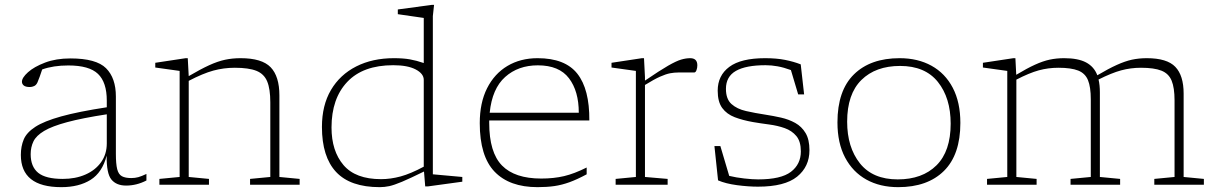

<svg xmlns="http://www.w3.org/2000/svg" viewBox="-20 -762 5020 792"><path d="M500 3.5Q460 3.5 439.5 -21.5Q419 -46.5 420 -120Q402 -50.5 353.8 -20.2Q305.5 10 233 10Q66 10 66 -123Q66 -158.5 78 -187Q90 -215.5 125.8 -238.8Q161.5 -262 232.2 -281.8Q303 -301.5 420.5 -319.5V-347Q420.5 -422.5 384.2 -457.2Q348 -492 262 -492Q199.5 -492 154 -475.5Q149 -460 143.8 -445.8Q138.5 -431.5 134.5 -422Q129.5 -411 120.8 -407Q112 -403 103.5 -403Q86 -403 78.2 -409.2Q70.5 -415.5 70.5 -425Q70.5 -441.5 95.5 -464Q120.5 -486.5 165.8 -503.8Q211 -521 270.5 -521Q377 -521 417.5 -480.5Q458 -440 458 -364V-127Q458 -85.5 463.5 -64Q469 -42.5 483 -35Q497 -27.5 521.5 -27.5Q537 -27.5 550.5 -31.2Q564 -35 584 -44.5V-17.5Q543.5 3.5 500 3.5ZM106.5 -126Q106.5 -74.5 137.5 -49.2Q168.5 -24 239 -24Q291.5 -24 332.5 -42Q373.5 -60 397 -93Q420.5 -126 420.5 -170.5V-290.5Q319.5 -275 257.2 -258.2Q195 -241.5 162.2 -222Q129.5 -202.5 118 -178.8Q106.5 -155 106.5 -126Z M1011.5 -24 1095 -32V-340Q1095 -395 1082.2 -426Q1069.5 -457 1037.8 -469.8Q1006 -482.5 948.5 -482.5Q903 -482.5 860 -470.8Q817 -459 758.5 -428.5V-32L842 -24V0H637.5V-24L721 -32V-469.5L620.5 -483.5V-503L746 -522H754.5L758.5 -448Q807 -476.5 842.5 -492.8Q878 -509 908.2 -515.5Q938.5 -522 972.5 -522Q1060.5 -522 1096.5 -484.5Q1132.5 -447 1132.5 -368.5V-32L1216 -24V0H1011.5Z M1734 7 1729 -54.5Q1671 -26 1638.2 -12.2Q1605.5 1.5 1585.8 5.8Q1566 10 1546.5 10Q1425 10 1366.5 -52.5Q1308 -115 1308 -238.5Q1308 -327.5 1345.2 -390.8Q1382.5 -454 1449.5 -488Q1516.5 -522 1605 -522Q1643.5 -522 1670.5 -517.2Q1697.5 -512.5 1728 -502V-688L1621 -703.5V-723L1762 -742H1770.5L1765.5 -695.5V-43L1887 -32V-12.5L1744.5 7ZM1728 -432.5Q1728 -458 1694.8 -475.5Q1661.5 -493 1602 -493Q1477.5 -493 1412.5 -424.2Q1347.5 -355.5 1347.5 -236Q1347.5 -139 1397 -81Q1446.5 -23 1552 -23Q1591 -23 1632.5 -34.2Q1674 -45.5 1728 -74.5Z M2197.5 -522Q2311 -522 2361.5 -458Q2412 -394 2411 -265H1998Q1998 -260.5 1998 -255.5Q1998 -133 2050.8 -79.2Q2103.5 -25.5 2212.5 -25.5Q2264.5 -25.5 2306.8 -35.5Q2349 -45.5 2400 -71V-43Q2361 -22 2329.5 -10.5Q2298 1 2267 5.5Q2236 10 2197.5 10Q2081.5 10 2020.2 -53.8Q1959 -117.5 1959 -254Q1959 -338 1989.2 -398Q2019.5 -458 2073.2 -490Q2127 -522 2197.5 -522ZM2198.5 -492.5Q2117.5 -492.5 2063.8 -444.5Q2010 -396.5 2000 -297H2367.5Q2367.5 -386 2327 -439.2Q2286.5 -492.5 2198.5 -492.5Z M2640.5 -444V-429.5Q2702 -471.5 2736 -491Q2770 -510.5 2789.8 -516.2Q2809.5 -522 2827 -522Q2856.5 -522 2856.5 -492.5Q2856.5 -482 2853 -472.5Q2849.5 -463 2843.5 -463H2778.5Q2761.5 -463 2744.2 -459.8Q2727 -456.5 2702.8 -445.8Q2678.5 -435 2640.5 -411.5V-32L2734 -24V0H2519.5V-24L2603 -32V-469.5L2502.5 -483.5V-503L2628 -522H2636.5Z M3136 -522Q3183 -522 3218.2 -515Q3253.5 -508 3283 -496.5L3297 -372.5H3272.5L3242.5 -473Q3212.5 -484 3187.2 -488.5Q3162 -493 3138 -493Q3056.5 -493 3015.5 -469.5Q2974.5 -446 2974.5 -395.5Q2974.5 -353.5 2997.2 -333Q3020 -312.5 3057.2 -304Q3094.5 -295.5 3137.5 -289Q3170 -284 3202 -276.8Q3234 -269.5 3260.5 -254.8Q3287 -240 3303 -213.2Q3319 -186.5 3319 -142.5Q3319 -74.5 3268 -33.2Q3217 8 3106.5 8Q3067 8 3020 1.8Q2973 -4.5 2942 -18L2927 -159.5H2951.5L2988 -36.5Q3016.5 -29.5 3050 -25.8Q3083.5 -22 3107.5 -22Q3201.5 -22 3242.5 -53.2Q3283.5 -84.5 3283.5 -137.5Q3283.5 -178.5 3265 -200.8Q3246.5 -223 3216.8 -233.5Q3187 -244 3152.5 -248.5Q3118 -253 3086 -258.5Q3043.5 -266 3010.8 -278.5Q2978 -291 2959.2 -316.5Q2940.5 -342 2940.5 -388Q2940.5 -450.5 2988.5 -486.2Q3036.5 -522 3136 -522Z M3685 10Q3610 10 3553.8 -21.2Q3497.5 -52.5 3466 -112.2Q3434.5 -172 3434.5 -257Q3434.5 -388.5 3502.5 -455.2Q3570.5 -522 3691 -522Q3766 -522 3822.5 -490.8Q3879 -459.5 3910.2 -399.8Q3941.5 -340 3941.5 -255Q3941.5 -124 3873.8 -57Q3806 10 3685 10ZM3683 -22Q3784.5 -22 3843 -80Q3901.5 -138 3901.5 -252Q3901.5 -358 3848.8 -424Q3796 -490 3693 -490Q3592 -490 3533.2 -432Q3474.5 -374 3474.5 -260Q3474.5 -154.5 3527.2 -88.2Q3580 -22 3683 -22Z M4517 -380.5V-32L4600.5 -24V0H4396V-24L4479.5 -32V-352.5Q4479.5 -403 4468 -431.2Q4456.5 -459.5 4427.5 -471Q4398.5 -482.5 4346 -482.5Q4304 -482.5 4264.8 -471.8Q4225.5 -461 4172.5 -433.5V-32L4256 -24V0H4051.5V-24L4135 -32V-469.5L4034.5 -483.5V-503L4160 -522H4168.5L4172 -453.5Q4217 -480.5 4249.5 -495.2Q4282 -510 4310 -516Q4338 -522 4369.5 -522Q4427 -522 4460 -504.5Q4493 -487 4506.5 -451.5Q4553 -479 4586.8 -494.2Q4620.5 -509.5 4649.2 -515.8Q4678 -522 4710.5 -522Q4794 -522 4828.2 -486.2Q4862.5 -450.5 4862.5 -376V-32L4946 -24V0H4741.5V-24L4825 -32V-348Q4825 -400 4813 -429.2Q4801 -458.5 4771 -470.5Q4741 -482.5 4686.5 -482.5Q4644.5 -482.5 4604.8 -471.8Q4565 -461 4511.5 -434Q4517 -411 4517 -380.5Z"/></svg>

Font: Newsreader 6pt ExtraLight
Style: Regular
Weight: 275
Designer: Hugues Gentile
Foundry: Production Type
Version: Version 1.003; ttfautohint (v1.8.3)